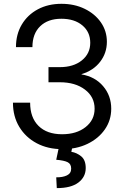

<svg xmlns="http://www.w3.org/2000/svg" viewBox="-20 -759 642 992"><path d="M302.7 11.7Q227.5 11.7 169.9 -18.8Q112.3 -49.3 79.6 -103.5Q46.9 -157.7 46.9 -228.5H135.7Q135.7 -151.4 179.2 -108.4Q222.7 -65.4 300.8 -65.4Q375.5 -65.4 422.1 -102.3Q468.8 -139.2 468.8 -197.3Q468.8 -258.3 418.9 -296.1Q369.1 -334 289.1 -334H230.5V-412.1H289.1Q359.4 -412.1 402.8 -447Q446.3 -481.9 446.3 -538.1Q446.3 -593.8 405.5 -627.9Q364.7 -662.1 296.9 -662.1Q227.5 -662.1 187.5 -623.3Q147.5 -584.5 147.5 -515.6H62.5Q62.5 -581.5 92.5 -632.1Q122.6 -682.6 175.5 -710.9Q228.5 -739.3 297.4 -739.3Q364.3 -739.3 417.5 -713.4Q470.7 -687.5 501.5 -643.1Q532.2 -598.6 532.2 -543Q532.2 -484.9 497.3 -439.7Q462.4 -394.5 401.4 -376V-374.5Q471.2 -362.8 512.9 -313.7Q554.7 -264.6 554.7 -197.3Q554.7 -137.7 521.7 -90.3Q488.8 -43 431.9 -15.6Q375 11.7 302.7 11.7ZM285.2 -2.9H354.5L348.6 25.4Q376.5 29.8 399.7 48.8Q422.9 67.9 422.9 109.4Q422.9 155.3 385 184.1Q347.2 212.9 273.4 212.9L270.5 157.2Q303.7 157.7 325.7 147.2Q347.7 136.7 347.7 112.3Q347.7 87.9 329.3 78.9Q311 69.8 270.5 66.4Z"/></svg>

Font: Inter Display
Style: Regular
Weight: 400
Designer: Rasmus Andersson
Foundry: rsms
Version: Version 4.000;git-37864ae